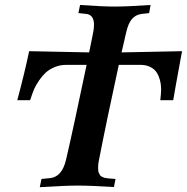

<svg xmlns="http://www.w3.org/2000/svg" viewBox="-20 -754 755 775"><path d="M140.6 1.5 147.5 -31.7 183.6 -35.2Q230.5 -41 246.6 -109.4Q275.4 -232.9 329.6 -492.2H246.6Q221.7 -492.2 200 -482.9Q178.2 -473.6 164.1 -460.4Q149.9 -447.3 137.7 -429.2Q125.5 -411.1 119.4 -397.7Q113.3 -384.3 108.4 -369.6L101.6 -349.6H49.8Q79.1 -459 97.7 -547.4Q195.3 -544.9 339.8 -542.5Q344.2 -562.5 350.1 -593Q356 -623.5 356.9 -627.4Q359.4 -640.6 359.4 -653.8Q359.4 -694.3 328.1 -697.8L296.4 -701.2L303.2 -733.9Q396.5 -727.5 442.4 -727.5Q492.7 -727.5 587.9 -733.9L582 -701.2L552.2 -697.8Q527.3 -694.8 512.5 -677.2Q497.6 -659.7 489.3 -623Q483.9 -600.6 470.7 -542.5Q610.4 -544.9 714.8 -547.4Q682.1 -369.6 679.2 -349.6H627L629.4 -373.5Q630.4 -384.3 630.4 -391.6Q630.4 -405.3 628.4 -417.7Q626.5 -430.2 621.1 -444.3Q615.7 -458.5 606.7 -468.8Q597.7 -479 582.3 -485.6Q566.9 -492.2 546.4 -492.2H459.5Q409.7 -263.7 378.9 -105Q376 -91.3 376 -78.1Q376 -70.3 376.7 -64.5Q377.4 -58.6 379.9 -54.2Q382.3 -49.8 384 -46.6Q385.7 -43.5 390.9 -41Q396 -38.6 398.4 -37.4Q400.9 -36.1 408.7 -35.2Q416.5 -34.2 419.4 -33.7Q422.4 -33.2 432.6 -32.7Q442.9 -32.2 446.3 -31.7L439.9 1Q345.2 -4.9 293.5 -4.9Q245.1 -4.9 140.6 1.5Z"/></svg>

Font: Flanker
Style: Bold Italic
Weight: 700
Italic angle: -12°
Designer: Flanker
Version: Version 2.000